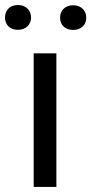

<svg xmlns="http://www.w3.org/2000/svg" viewBox="-52 -739 361 759"><path d="M170.9 -528.3H81.1V0H170.9ZM-32.2 -669.4C-32.2 -642.1 -13.7 -621.1 19 -621.1C50.8 -621.1 70.8 -642.1 70.8 -669.4C70.8 -697.8 50.8 -719.2 19 -719.2C-13.7 -719.2 -32.2 -697.8 -32.2 -669.4ZM185.5 -668.9C185.5 -641.1 204.6 -620.6 237.3 -620.6C269 -620.6 289.1 -641.1 289.1 -668.9C289.1 -696.8 269 -718.3 237.3 -718.3C204.6 -718.3 185.5 -696.8 185.5 -668.9Z"/></svg>

Font: Bert Sans
Style: Regular
Weight: 400
Designer: Christian Robertson (Google), Cristiano Sobral
Foundry: Google, Cristiano Sobral
Version: Version 3.101